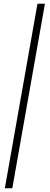

<svg xmlns="http://www.w3.org/2000/svg" viewBox="-20 -758 266 1030"><path d="M6 252 181 -738H221L46 252Z"/></svg>

Font: Gantari ExtraLight
Style: Italic
Weight: 250
Italic angle: -10°
Designer: Anugrah Pasau
Foundry: Lafontype
Version: Version 1.000